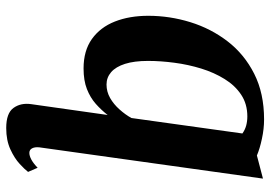

<svg xmlns="http://www.w3.org/2000/svg" viewBox="-143 -452 848 602"><g transform="rotate(90 281.0 -151.0)"><path d="M442 149.5Q440.5 163.5 445 172.2Q449.5 181 459.5 181Q468.5 181 480.2 174.8Q492 168.5 506 155L519 185Q512 194.5 494.2 211Q476.5 227.5 448.2 240.5Q420 253.5 381.5 253.5Q335 253.5 318.5 230.8Q302 208 306.5 175.5L340.5 -64.5Q325 -44.5 305.5 -27.2Q286 -10 259.2 0.5Q232.5 11 194.5 11Q139 11 102.2 -15.2Q65.5 -41.5 47.5 -87.2Q29.5 -133 29.5 -192Q29.5 -259 49.5 -323.8Q69.5 -388.5 109.8 -440.8Q150 -493 211.2 -524Q272.5 -555 354.5 -555Q384 -555 415.2 -548.2Q446.5 -541.5 467.5 -532.5L540 -551.5ZM398.5 -487Q387.5 -495 374 -498.8Q360.5 -502.5 345 -502.5Q306 -502.5 277 -483.2Q248 -464 227.8 -431.2Q207.5 -398.5 195 -358Q182.5 -317.5 176.8 -274.2Q171 -231 171 -191Q171 -148 180.2 -119Q189.5 -90 206.2 -75.5Q223 -61 245 -61Q267.5 -61 287.2 -72.2Q307 -83.5 323.2 -101.8Q339.5 -120 350 -139Z"/></g></svg>

Font: Merriweather 48pt
Style: Bold Italic
Weight: 700
Italic angle: -7.8°
Version: Version 2.101